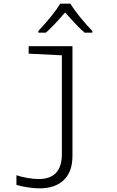

<svg xmlns="http://www.w3.org/2000/svg" viewBox="-20 -785 640 1052"><path d="M70 228V175Q92 183 127.5 189.5Q163 196 192 196Q319 196 319 59V-482L137 -491V-532H377V70Q377 156 329.5 201.5Q282 247 197 247Q165 247 128.5 241Q92 235 70 228ZM190 -615Q278 -710 310 -765H366Q383 -735 418.5 -691.5Q454 -648 486 -615V-606H444Q412 -632 352 -700L337 -717Q267 -636 231 -606H190Z"/></svg>

Font: Noto Sans Mono UI Light
Style: Regular
Weight: 300
Monospace: yes
Designer: Monotype Design team
Foundry: Monotype Imaging Inc.
Version: Version 1.000